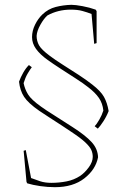

<svg xmlns="http://www.w3.org/2000/svg" viewBox="-20 -666 546 797"><path d="M386 -132 373 -142Q381 -150 392 -169Q403 -188 409 -207Q406 -237 390.5 -259.5Q375 -282 346 -304Q326 -320 294 -340.5Q262 -361 230.5 -381.5Q199 -402 178 -417Q146 -440 129.5 -463Q113 -486 113 -512Q113 -538 125.5 -563.5Q138 -589 156 -606Q180 -629 211 -637Q242 -645 276 -646Q293 -646 322.5 -640.5Q352 -635 377 -626L381 -620V-487L371 -484L360 -608Q342 -615 322 -620.5Q302 -626 274 -626Q221 -626 177 -602Q162 -589 147.5 -563Q133 -537 132 -517Q132 -496 142 -478Q152 -460 187 -434Q208 -418 240.5 -397.5Q273 -377 306 -355.5Q339 -334 363 -315Q398 -288 411.5 -264Q425 -240 431 -205Q422 -182 408.5 -161.5Q395 -141 386 -132ZM208 111Q178 111 147 106.5Q116 102 93 95L90 89L79 -31L78 -40L87 -43L109 73Q127 80 147 86.5Q167 93 193 93Q225 93 256 87Q287 81 313 64Q332 51 348.5 28.5Q365 6 365 -15Q365 -30 359 -43.5Q353 -57 334 -75Q315 -93 277 -118Q263 -128 236.5 -145Q210 -162 184 -179Q158 -196 143 -206Q97 -238 80 -264Q63 -290 59 -327Q66 -346 76.5 -364.5Q87 -383 100 -396L112 -387Q105 -378 95 -361Q85 -344 78 -321Q83 -296 96.5 -274Q110 -252 151 -223Q161 -216 173.5 -207.5Q186 -199 211 -183.5Q236 -168 282 -138Q335 -104 360.5 -76Q386 -48 387 -13Q377 38 330 74.5Q283 111 208 111Z"/></svg>

Font: Labrada Thin
Style: Regular
Weight: 100
Designer: Mercedes Jáuregui
Foundry: Omnibus-Type Team
Version: Version 1.000; ttfautohint (v1.8.4.7-5d5b)